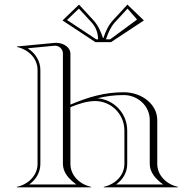

<svg xmlns="http://www.w3.org/2000/svg" viewBox="-20 -798 820 818"><path d="M418.6 -636.4C409.9 -662.6 398 -690.1 378.5 -711.2L316.6 -778.4L246.3 -710.9L386.6 -618.4H452.8L593 -710.9L522.8 -778.4L460.9 -711.2C441.4 -690.1 429.4 -662.6 420.8 -636.4ZM449.2 -630.4H431.4L432.2 -632.7C440.6 -658.2 452.1 -684 469.7 -703.1L523.3 -761.3L563.9 -714.7ZM390.2 -630.4 265.5 -712.7 316 -761.3 369.7 -703.1C388.6 -682.6 397.3 -658.5 397.9 -630.4ZM140 -100C140 -52.2 102.9 -13.2 52 -2V0H368V-2C317.1 -13.2 280 -52.2 280 -100V-341.4C313 -355.1 350.7 -367.5 385.1 -367.5C454 -367.5 510 -311.3 510 -242V-100C510 -52.2 472.9 -13.2 422 -2V0H738V-2C687.1 -13.2 650 -52.2 650 -100V-287C650 -352.1 585.9 -405 507 -405C425 -405 355.7 -384.3 280 -352.3V-570C280 -594.5 253 -615.5 218.9 -615.5C216 -615.5 213 -615.3 210 -615L52 -600V-598C102.9 -586.8 140 -547.8 140 -500ZM248 -100C248 -63.8 272.8 -35.3 305.6 -12H104.4C133.5 -32.7 152 -63.9 152 -100V-500C152 -539.3 129.2 -572.9 97.9 -592.3L211.2 -603.1C212.4 -603.2 213.5 -603.2 214.7 -603.2C232.7 -603.2 248 -588.4 248 -570ZM394.8 -379.2C432.7 -388.5 466.9 -393 507 -393C568.3 -393 618 -345.5 618 -287V-100C618 -63.9 642.7 -35.3 675.5 -12H474.5C504.5 -33.4 522 -63.9 522 -100V-242C522 -314.5 465.9 -374 394.8 -379.2Z"/></svg>

Font: SortefaxS01
Style: Medium
Weight: 500
Designer: gluk
Foundry: gluk
Version: Version 0.261